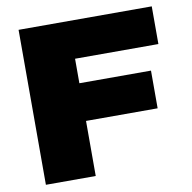

<svg xmlns="http://www.w3.org/2000/svg" viewBox="-82 -822 901 903"><g transform="rotate(-10 368.5 -370.0)"><path d="M65 0V-740H701V-560H303V0ZM195 -263V-443H645V-263Z"/></g></svg>

Font: Encode Sans SC Expanded Black
Style: Regular
Weight: 900
Width: 7
Designer: Multiple Designers
Foundry: Impallari Type
Version: Version 3.002